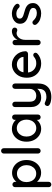

<svg xmlns="http://www.w3.org/2000/svg" viewBox="1286 -2066 980 3593"><g transform="rotate(-90 1776.5 -270.0)"><path d="M335 -535Q405 -535 459.5 -500Q514 -465 546 -404.5Q578 -344 578 -264Q578 -184 546 -122.5Q514 -61 460 -26Q406 9 338 9Q300 9 266 -3Q232 -15 206 -34.5Q180 -54 163.5 -76Q147 -98 143 -117L170 -130V149Q170 171 155.5 185.5Q141 200 120 200Q98 200 84 185.5Q70 171 70 149V-477Q70 -498 84 -513Q98 -528 120 -528Q141 -528 155.5 -513Q170 -498 170 -477V-408L154 -417Q157 -436 173 -456.5Q189 -477 213.5 -495Q238 -513 269.5 -524Q301 -535 335 -535ZM324 -443Q276 -443 240.5 -419.5Q205 -396 185 -356Q165 -316 165 -264Q165 -213 185 -171.5Q205 -130 240.5 -106.5Q276 -83 324 -83Q371 -83 406 -106.5Q441 -130 461.5 -171.5Q482 -213 482 -264Q482 -315 461.5 -355.5Q441 -396 406 -419.5Q371 -443 324 -443Z M799 -51Q799 -29 784.5 -14.5Q770 0 749 0Q728 0 713.5 -14.5Q699 -29 699 -51V-689Q699 -711 714 -725.5Q729 -740 750 -740Q772 -740 785.5 -725.5Q799 -711 799 -689Z M1379 -534Q1401 -534 1415 -519.5Q1429 -505 1429 -483V-51Q1429 -29 1415 -14.5Q1401 0 1379 0Q1358 0 1343.5 -14.5Q1329 -29 1329 -51V-123L1350 -120Q1350 -102 1335.5 -80Q1321 -58 1296 -37.5Q1271 -17 1237 -3.5Q1203 10 1164 10Q1095 10 1040 -25.5Q985 -61 953 -123Q921 -185 921 -264Q921 -345 953 -406.5Q985 -468 1039.5 -503Q1094 -538 1161 -538Q1204 -538 1240.5 -524Q1277 -510 1304 -488Q1331 -466 1345.5 -441.5Q1360 -417 1360 -395L1329 -392V-483Q1329 -504 1343.5 -519Q1358 -534 1379 -534ZM1175 -82Q1222 -82 1258 -106Q1294 -130 1314 -171.5Q1334 -213 1334 -264Q1334 -316 1314 -357Q1294 -398 1258 -422Q1222 -446 1175 -446Q1129 -446 1093.5 -422Q1058 -398 1037.5 -357Q1017 -316 1017 -264Q1017 -213 1037.5 -171.5Q1058 -130 1093.5 -106Q1129 -82 1175 -82Z M1960 -530Q1982 -530 1996 -515.5Q2010 -501 2010 -479V-49Q2010 39 1976.5 94Q1943 149 1886.5 174.5Q1830 200 1759 200Q1723 200 1687 193.5Q1651 187 1628 175Q1604 164 1594 148Q1584 132 1591 113Q1598 89 1615 80.5Q1632 72 1650 79Q1667 86 1695 97Q1723 108 1759 108Q1808 108 1842 92Q1876 76 1893.5 42Q1911 8 1911 -46V-115L1927 -91Q1911 -58 1885 -36Q1859 -14 1823.5 -2Q1788 10 1745 10Q1690 10 1650.5 -14.5Q1611 -39 1590 -82.5Q1569 -126 1569 -182V-479Q1569 -501 1583 -515.5Q1597 -530 1619 -530Q1640 -530 1654.5 -515.5Q1669 -501 1669 -479V-209Q1669 -143 1698 -112.5Q1727 -82 1784 -82Q1822 -82 1850 -98Q1878 -114 1894 -142.5Q1910 -171 1910 -209V-479Q1910 -501 1924.5 -515.5Q1939 -530 1960 -530Z M2390 10Q2307 10 2246 -24.5Q2185 -59 2151.5 -119.5Q2118 -180 2118 -258Q2118 -346 2153.5 -408.5Q2189 -471 2246 -504.5Q2303 -538 2367 -538Q2416 -538 2460 -518.5Q2504 -499 2538.5 -464.5Q2573 -430 2593 -383.5Q2613 -337 2614 -282Q2613 -262 2598 -249Q2583 -236 2563 -236H2174L2150 -321H2526L2507 -303V-328Q2505 -363 2484 -389.5Q2463 -416 2432 -430.5Q2401 -445 2367 -445Q2337 -445 2309.5 -435.5Q2282 -426 2260.5 -405Q2239 -384 2226.5 -349.5Q2214 -315 2214 -264Q2214 -209 2237 -168Q2260 -127 2299 -104.5Q2338 -82 2385 -82Q2422 -82 2446 -89.5Q2470 -97 2486 -108Q2502 -119 2514 -129Q2529 -138 2544 -138Q2562 -138 2574 -125.5Q2586 -113 2586 -96Q2586 -74 2564 -56Q2537 -30 2489.5 -10Q2442 10 2390 10Z M2777 0Q2755 0 2741 -14.5Q2727 -29 2727 -51V-475Q2727 -497 2741 -511.5Q2755 -526 2777 -526Q2798 -526 2812.5 -511.5Q2827 -497 2827 -475V-363L2817 -406Q2825 -434 2841.5 -458Q2858 -482 2881 -500Q2904 -518 2932.5 -528Q2961 -538 2992 -538Q3018 -538 3037 -524Q3056 -510 3056 -489Q3056 -462 3042 -449.5Q3028 -437 3011 -437Q2996 -437 2982 -443.5Q2968 -450 2949 -450Q2928 -450 2906 -439Q2884 -428 2866 -406.5Q2848 -385 2837.5 -356Q2827 -327 2827 -291V-51Q2827 -29 2812.5 -14.5Q2798 0 2777 0Z M3114 -82Q3105 -96 3106 -114.5Q3107 -133 3127 -146Q3141 -155 3156.5 -153.5Q3172 -152 3186 -138Q3214 -107 3248.5 -89Q3283 -71 3332 -71Q3352 -72 3373 -77.5Q3394 -83 3409 -97.5Q3424 -112 3424 -140Q3424 -165 3408 -180Q3392 -195 3366 -204.5Q3340 -214 3310 -222Q3278 -231 3245.5 -242Q3213 -253 3187 -270.5Q3161 -288 3144.5 -316Q3128 -344 3128 -385Q3128 -432 3154.5 -466Q3181 -500 3223.5 -519Q3266 -538 3316 -538Q3345 -538 3377 -530.5Q3409 -523 3439 -507Q3469 -491 3491 -465Q3501 -452 3502.5 -434Q3504 -416 3486 -402Q3474 -392 3457 -393Q3440 -394 3429 -404Q3410 -428 3380 -441.5Q3350 -455 3312 -455Q3293 -455 3272.5 -449.5Q3252 -444 3238 -430Q3224 -416 3224 -389Q3224 -364 3240.5 -349Q3257 -334 3284 -324Q3311 -314 3343 -306Q3374 -298 3404.5 -287Q3435 -276 3459.5 -258.5Q3484 -241 3499.5 -213.5Q3515 -186 3515 -144Q3515 -95 3486.5 -60.5Q3458 -26 3414.5 -8Q3371 10 3323 10Q3266 10 3209.5 -10.5Q3153 -31 3114 -82Z"/></g></svg>

Font: Quicksand Light SemiBold
Style: Regular
Weight: 600
Version: Version 3.006